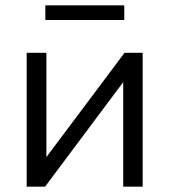

<svg xmlns="http://www.w3.org/2000/svg" viewBox="-20 -700 635 720"><path d="M80 0H149L442 -392V0H515V-502H447L154 -111V-502H80ZM150 -625H446V-680H150Z"/></svg>

Font: Poppy and Pepper
Style: Regular
Weight: 400
Designer: Thy Ha
Foundry: Thy Ha
Version: Version 0.001;Glyphs 3.2 (3227)